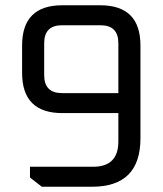

<svg xmlns="http://www.w3.org/2000/svg" viewBox="-20 -710 618 730"><path d="M64 -433V-537Q64 -690 217 -690H361Q514 -690 514 -537V-184Q514 0 330 0H139L94 -35V-76H334Q430 -76 430 -172V-280H217Q64 -280 64 -433ZM148 -424Q148 -356 216 -356H430V-546Q430 -614 362 -614H216Q148 -614 148 -546Z"/></svg>

Font: Oxanium ExtraLight
Style: Regular
Weight: 400
Version: Version 2.000